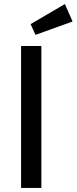

<svg xmlns="http://www.w3.org/2000/svg" viewBox="-20 -927 378 947"><path d="M184 -700H84V0H184ZM300 -907 131 -808 155 -755 338 -821Z"/></svg>

Font: Bruno Ace
Style: Regular
Weight: 400
Designer: Astigmatic (AOETI)
Foundry: Astigmatic (AOETI)
Version: Version 1.000